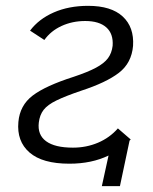

<svg xmlns="http://www.w3.org/2000/svg" viewBox="-20 -551 525 658"><path d="M218 10Q125 10 81 -28.5Q37 -67 43 -133Q48 -190 92 -223.5Q136 -257 233 -288Q281 -304 309 -319Q337 -334 350 -351.5Q363 -369 366 -394Q369 -435 344.5 -457Q320 -479 272 -479Q228 -479 191 -462Q154 -445 132 -414L83 -446Q113 -486 164.5 -508.5Q216 -531 282 -531Q361 -531 400.5 -494.5Q440 -458 436 -394Q431 -335 387.5 -301.5Q344 -268 258 -240Q205 -222 174 -207Q143 -192 129.5 -174.5Q116 -157 113 -131Q108 -89 138 -67Q168 -45 230 -45Q276 -45 316 -62Q356 -79 384 -111L428 -73Q426 -71 424 -69L391 87H329L352 -18Q294 10 218 10Z"/></svg>

Font: Raleway
Style: Italic
Weight: 400
Italic angle: -12°
Designer: Matt McInerney, Pablo Impallari, Rodrigo Fuenzalida
Foundry: Matt McInerney, Pablo Impallari, Rodrigo Fuenzalida
Version: Version 4.026